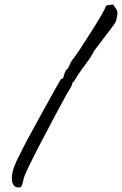

<svg xmlns="http://www.w3.org/2000/svg" viewBox="-20 -736 540 850"><path d="M306 -374Q301 -374 300 -365Q299 -356 273 -315Q228 -233 159 -101Q90 31 85 54.5Q80 78 77 85Q74 92 67 94Q37 96 33 62.5Q29 29 53 -23Q71 -57 75.5 -68.5Q80 -80 162 -229Q244 -378 250 -386Q259 -384 264 -405Q270 -428 281 -433Q290 -451 290.5 -453.5Q291 -456 294.5 -461Q298 -466 299 -469Q321 -496 382 -592.5Q443 -689 446 -702.5Q449 -716 466 -713Q471 -717 482 -715Q485 -709 494.5 -696Q504 -683 497 -658Q495 -641 485.5 -628.5Q476 -616 471.5 -609.5Q467 -603 454.5 -587Q442 -571 433.5 -559.5Q425 -548 416 -536Q396 -511 395.5 -508.5Q395 -506 388.5 -496Q382 -486 378 -478Q367 -464 341.5 -428Q316 -392 312.5 -384Q309 -376 306 -374Z"/></svg>

Font: Caveat
Style: Regular
Weight: 400
Designer: Pablo Impallari
Foundry: Creative Lab NY
Version: Version 1.096; ttfautohint (v1.3)